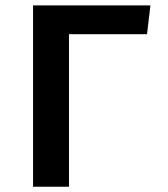

<svg xmlns="http://www.w3.org/2000/svg" viewBox="-20 -712 640 732"><path d="M553.5 -691.5 540.5 -581.5H243V0H106V-691.5Z"/></svg>

Font: Fira Code Light SemiBold
Style: Regular
Weight: 600
Monospace: yes
Version: Version 5.002